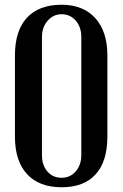

<svg xmlns="http://www.w3.org/2000/svg" viewBox="-20 -780 520 810"><path d="M240 -760Q331 -760 382 -703.5Q433 -647 433 -546V-204Q433 -99 383.5 -44.5Q334 10 240 10Q145 10 94 -45.5Q43 -101 43 -204V-546Q43 -650 93.5 -705Q144 -760 240 -760ZM240 -30Q276 -30 299.5 -57Q323 -84 323 -126V-624Q323 -666 299.5 -693Q276 -720 240 -720Q205 -720 181 -692.5Q157 -665 157 -624V-126Q157 -83 180 -56.5Q203 -30 240 -30Z"/></svg>

Font: Girassol
Style: Regular
Weight: 400
Width: 3
Designer: Liam Spradlin
Version: Version 1.004